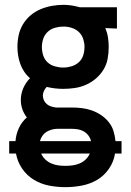

<svg xmlns="http://www.w3.org/2000/svg" viewBox="-20 -550 540 793"><path d="M250 223Q216 223 182.5 216.5Q149 210 120 192.5Q91 175 71.5 146.5Q52 118 46 84H18V33H44Q46 5 58 -21Q70 -47 91 -65Q79 -80 72.5 -98.5Q66 -117 66 -137Q66 -162 76 -185.5Q86 -209 104 -227Q90 -239 80 -254Q70 -269 64 -285.5Q58 -302 55 -320Q52 -338 52 -356Q52 -380 57 -404Q62 -428 74.5 -449Q87 -470 105.5 -486Q124 -502 146.5 -511.5Q169 -521 193 -525.5Q217 -530 241 -530Q256 -530 271.5 -528Q287 -526 302 -522L310 -520H463V-432L415 -434Q423 -415 426 -395.5Q429 -376 429 -356Q429 -331 424.5 -307Q420 -283 407.5 -262.5Q395 -242 376.5 -226Q358 -210 335.5 -200Q313 -190 289 -186.5Q265 -183 241 -183Q224 -183 207 -185Q190 -187 173 -191Q166 -184 161.5 -174.5Q157 -165 157 -155Q157 -145 161.5 -135.5Q166 -126 174 -119.5Q182 -113 192 -110Q202 -107 212 -106Q213 -106 213.5 -106Q214 -106 215 -106Q217 -106 220 -106Q223 -106 225 -106H275Q296 -106 317.5 -103.5Q339 -101 359 -94Q379 -87 397 -75Q415 -63 428.5 -46.5Q442 -30 448.5 -9.5Q455 11 457 33H482V84H455Q450 118 430 147Q410 176 381 193Q352 210 318 216.5Q284 223 250 223ZM241 -271Q258 -271 275 -276Q292 -281 305 -292.5Q318 -304 323.5 -321Q329 -338 329 -356Q329 -372 324 -388Q319 -404 308 -415.5Q297 -427 281.5 -433Q266 -439 249 -440H241Q241 -440 240.5 -440Q240 -440 240 -440Q223 -440 206 -435Q189 -430 176.5 -418Q164 -406 158.5 -389.5Q153 -373 153 -356Q153 -338 158.5 -321Q164 -304 176.5 -292.5Q189 -281 206.5 -276Q224 -271 241 -271ZM356 33Q353 20 345 9.5Q337 -1 325.5 -7.5Q314 -14 301 -16Q288 -18 275 -18H225Q223 -18 221 -18Q219 -18 216 -18Q205 -18 193 -14.5Q181 -11 171.5 -5Q162 1 155 11Q148 21 145 33ZM250 135Q265 135 280 133Q295 131 309 125Q323 119 334 108.5Q345 98 351 84H150Q156 98 167 108.5Q178 119 192 125Q206 131 220.5 133Q235 135 250 135Z"/></svg>

Font: Zed Mono Semibold
Style: Regular
Weight: 600
Monospace: yes
Designer: Belleve Invis
Foundry: Belleve Invis
Version: Version 1.0.0; ttfautohint (v1.8.4)